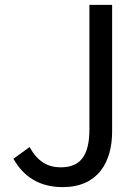

<svg xmlns="http://www.w3.org/2000/svg" viewBox="-20 -753 575 786"><path d="M237 13C380 13 439 -88 439 -215V-733H346V-224C346 -113 307 -68 228 -68C175 -68 134 -92 101 -151L35 -103C78 -27 144 13 237 13Z"/></svg>

Font: Noto Sans CJK SC
Style: Regular
Weight: 400
Designer: Ryoko NISHIZUKA 西塚涼子 (kana, bopomofo & ideographs); Paul D. Hunt (Latin, Greek & Cyrillic); Sandoll Communications 산돌커뮤니
Foundry: Adobe
Version: Version 2.004;hotconv 1.0.118;makeotfexe 2.5.65603